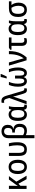

<svg xmlns="http://www.w3.org/2000/svg" viewBox="2372 -3202 1070 5853"><g transform="rotate(-90 2906.5 -276.0)"><path d="M463.9 -538.6 294.9 -313 476.1 0H370.6L231 -248L168.5 -187V0H73.2V-538.6H168.5V-395Q168.5 -360.4 167.2 -327.9Q166 -295.4 163.6 -270H166.5Q175.8 -285.2 186 -299.8Q196.3 -314.5 205.1 -328.1L359.4 -538.6Z M962.4 -270Q962.4 -206.1 948.2 -154.3Q934.1 -102.5 906.5 -65.9Q878.9 -29.3 837.9 -9.8Q796.9 9.8 743.2 9.8Q692.9 9.8 652.8 -9.8Q612.8 -29.3 584.7 -65.7Q556.6 -102.1 541.7 -153.8Q526.9 -205.6 526.9 -270Q526.9 -357.9 552 -420.2Q577.1 -482.4 626 -515.4Q674.8 -548.3 745.6 -548.3Q812 -548.3 860.8 -516.1Q909.7 -483.9 936 -421.9Q962.4 -359.9 962.4 -270ZM622.6 -270Q622.6 -205.6 635.5 -160.6Q648.4 -115.7 675.5 -92.3Q702.6 -68.8 745.1 -68.8Q787.6 -68.8 814.5 -92Q841.3 -115.2 854 -160.2Q866.7 -205.1 866.7 -270Q866.7 -334 854 -378.4Q841.3 -422.9 814.5 -446Q787.6 -469.2 744.6 -469.2Q680.7 -469.2 651.6 -418.2Q622.6 -367.2 622.6 -270Z M1277.3 9.3Q1202.6 8.8 1159.2 -19.8Q1115.7 -48.3 1097.2 -103.3Q1078.6 -158.2 1078.6 -237.8V-538.6H1171.9V-234.4Q1171.9 -155.8 1196.3 -112.8Q1220.7 -69.8 1280.8 -69.8Q1342.8 -69.8 1372.8 -121.8Q1402.8 -173.8 1402.8 -284.2Q1402.8 -352.1 1395.3 -412.1Q1387.7 -472.2 1372.1 -538.6H1465.8Q1476.6 -491.7 1483.4 -452.1Q1490.2 -412.6 1493.4 -372.8Q1496.6 -333 1496.6 -283.7Q1496.6 -135.3 1440.9 -63Q1385.3 9.3 1277.3 9.3Z M1828.6 -765.1Q1889.6 -765.1 1934.1 -742.9Q1978.5 -720.7 2002.9 -678.5Q2027.3 -636.2 2027.3 -577.1Q2027.3 -501 1995.4 -458.5Q1963.4 -416 1901.4 -405.3V-401.4Q1980 -391.1 2019 -343Q2058.1 -294.9 2058.1 -204.6Q2058.1 -137.2 2033.4 -89.1Q2008.8 -41 1962.9 -15.6Q1917 9.8 1852.1 9.8Q1806.6 9.8 1773.4 0.7Q1740.2 -8.3 1712.4 -24.9V239.7H1618.7V-546.9Q1618.7 -619.6 1645 -668Q1671.4 -716.3 1718.5 -740.7Q1765.6 -765.1 1828.6 -765.1ZM1826.7 -686.5Q1793.5 -686.5 1767.6 -671.6Q1741.7 -656.7 1727.1 -624.8Q1712.4 -592.8 1712.4 -540.5V-107.4Q1737.3 -90.3 1769.3 -80.1Q1801.3 -69.8 1835 -69.8Q1901.4 -69.8 1932.6 -106.4Q1963.9 -143.1 1963.9 -212.9Q1963.9 -261.7 1947.5 -293.7Q1931.2 -325.7 1900.6 -341.6Q1870.1 -357.4 1826.7 -357.4H1792V-437H1819.8Q1878.4 -437 1905.8 -470.7Q1933.1 -504.4 1933.1 -566.9Q1933.1 -626 1904.5 -656.2Q1876 -686.5 1826.7 -686.5Z M2357.9 -68.4Q2400.4 -68.4 2426.5 -89.8Q2452.6 -111.3 2465.1 -153.6Q2477.5 -195.8 2478 -258.8V-271Q2478 -370.1 2450.2 -419.2Q2422.4 -468.3 2356.9 -468.3Q2298.3 -468.3 2270.3 -416.3Q2242.2 -364.3 2242.2 -266.1Q2242.2 -166 2270.5 -117.2Q2298.8 -68.4 2357.9 -68.4ZM2334.5 9.8Q2247.6 9.8 2197.3 -60.5Q2147 -130.9 2147 -267.1Q2147 -404.8 2198.7 -476.6Q2250.5 -548.3 2342.3 -548.3Q2393.1 -548.3 2427.5 -526.6Q2461.9 -504.9 2484.4 -462.4H2489.7Q2494.1 -481.9 2501.5 -502.7Q2508.8 -523.4 2518.6 -538.6H2594.7Q2587.9 -515.6 2582.3 -483.4Q2576.7 -451.2 2573.2 -413.6Q2569.8 -376 2569.8 -337.4V-134.8Q2569.8 -99.6 2580.8 -84.2Q2591.8 -68.8 2609.4 -68.8Q2617.2 -68.8 2625.5 -70.3Q2633.8 -71.8 2639.2 -74.2V-1Q2635.3 1.5 2626.2 3.9Q2617.2 6.3 2606.9 8.1Q2596.7 9.8 2587.9 9.8Q2545.4 9.8 2521 -9.5Q2496.6 -28.8 2485.8 -76.2H2479Q2465.3 -50.8 2445.3 -31.5Q2425.3 -12.2 2397.9 -1.2Q2370.6 9.8 2334.5 9.8Z M2654.8 0 2845.2 -526.4 2823.2 -605.5Q2811 -645.5 2794.2 -666.5Q2777.3 -687.5 2742.7 -687.5Q2729.5 -687.5 2718.8 -685.5Q2708 -683.6 2699.2 -681.2V-758.8Q2707 -761.2 2716.6 -762.9Q2726.1 -764.6 2736.3 -765.6Q2746.6 -766.6 2756.8 -766.6Q2801.3 -766.6 2830.3 -750.2Q2859.4 -733.9 2879.4 -699.7Q2899.4 -665.5 2916 -611.3L3055.2 -137.2Q3062.5 -112.8 3070.3 -98.1Q3078.1 -83.5 3087.9 -77.1Q3097.7 -70.8 3110.4 -70.8Q3118.2 -70.8 3126.2 -72.3Q3134.3 -73.7 3140.1 -75.7V0.5Q3133.3 2.9 3124.5 5.1Q3115.7 7.3 3106.2 8.5Q3096.7 9.8 3086.4 9.8Q3056.6 9.8 3035.6 -1.7Q3014.6 -13.2 3000.2 -37.6Q2985.8 -62 2974.6 -100.6L2919.4 -288.6Q2915 -303.7 2910.4 -319.6Q2905.8 -335.4 2901.9 -350.8Q2897.9 -366.2 2894.5 -380.6Q2891.1 -395 2888.7 -407.2H2885.3Q2879.9 -383.8 2872.3 -358.4Q2864.7 -333 2856 -309.1L2751.5 0Z M3723.6 -538.6Q3741.7 -491.7 3753.2 -447Q3764.6 -402.3 3770.3 -356.7Q3775.9 -311 3775.9 -260.3Q3775.9 -177.7 3756.6 -117.2Q3737.3 -56.6 3700 -23.4Q3662.6 9.8 3607.9 9.8Q3559.6 9.8 3528.6 -14.4Q3497.6 -38.6 3484.4 -84H3480.5Q3467.3 -38.6 3436.5 -14.4Q3405.8 9.8 3356 9.8Q3302.7 9.8 3265.4 -22.9Q3228 -55.7 3208.7 -116.2Q3189.5 -176.8 3189.5 -260.3Q3189.5 -311.5 3195.1 -356.9Q3200.7 -402.3 3212.4 -446.5Q3224.1 -490.7 3242.2 -538.6H3335.4Q3308.6 -471.7 3295.2 -404.8Q3281.7 -337.9 3281.7 -261.2Q3281.7 -167.5 3303 -119.1Q3324.2 -70.8 3365.2 -70.8Q3391.1 -70.8 3407.2 -86.9Q3423.3 -103 3430.7 -134Q3438 -165 3438 -210V-352.1H3527.3V-210Q3527.3 -163.1 3534.9 -132.6Q3542.5 -102.1 3558.8 -86.7Q3575.2 -71.3 3600.1 -70.8Q3627.4 -70.8 3646.2 -92.5Q3665 -114.3 3674.6 -156.5Q3684.1 -198.7 3684.1 -260.3Q3684.1 -335.4 3670.9 -403.3Q3657.7 -471.2 3629.9 -538.6ZM3441.9 -606V-619.1Q3447.3 -633.8 3453.9 -656.2Q3460.4 -678.7 3466.6 -703.9Q3472.7 -729 3477.5 -752Q3482.4 -774.9 3484.9 -790.5H3577.6V-779.8Q3569.3 -755.4 3556.4 -725.1Q3543.5 -694.8 3528.3 -663.8Q3513.2 -632.8 3498 -606Z M3832.5 -538.6H3929.2L4019 -219.7Q4024.9 -198.7 4031.5 -175Q4038.1 -151.4 4043.9 -129.2Q4049.8 -106.9 4052.2 -90.8H4056.2Q4101.6 -151.9 4129.2 -220.2Q4156.7 -288.6 4169.2 -367.4Q4181.6 -446.3 4181.6 -538.6H4275.4Q4275.4 -432.6 4257.1 -340.6Q4238.8 -248.5 4196.8 -165Q4154.8 -81.5 4084.5 0H3994.1Z M4690.4 -538.6V-460.4H4527.3V-163.1Q4527.3 -113.3 4545.9 -90.6Q4564.5 -67.9 4599.1 -67.9Q4617.2 -67.9 4636 -71.3Q4654.8 -74.7 4670.4 -80.1V-6.8Q4656.2 0.5 4630.6 5.6Q4605 10.7 4579.1 10.7Q4534.2 10.7 4501.5 -5.4Q4468.8 -21.5 4451.2 -58.3Q4433.6 -95.2 4433.6 -157.2V-460.4H4315.9V-501.5L4379.4 -538.6Z M4972.7 -68.4Q5015.1 -68.4 5041.3 -89.8Q5067.4 -111.3 5079.8 -153.6Q5092.3 -195.8 5092.8 -258.8V-271Q5092.8 -370.1 5064.9 -419.2Q5037.1 -468.3 4971.7 -468.3Q4913.1 -468.3 4885 -416.3Q4856.9 -364.3 4856.9 -266.1Q4856.9 -166 4885.3 -117.2Q4913.6 -68.4 4972.7 -68.4ZM4949.2 9.8Q4862.3 9.8 4812 -60.5Q4761.7 -130.9 4761.7 -267.1Q4761.7 -404.8 4813.5 -476.6Q4865.2 -548.3 4957 -548.3Q5007.8 -548.3 5042.2 -526.6Q5076.7 -504.9 5099.1 -462.4H5104.5Q5108.9 -481.9 5116.2 -502.7Q5123.5 -523.4 5133.3 -538.6H5209.5Q5202.6 -515.6 5197 -483.4Q5191.4 -451.2 5188 -413.6Q5184.6 -376 5184.6 -337.4V-134.8Q5184.6 -99.6 5195.6 -84.2Q5206.5 -68.8 5224.1 -68.8Q5231.9 -68.8 5240.2 -70.3Q5248.5 -71.8 5253.9 -74.2V-1Q5250 1.5 5241 3.9Q5231.9 6.3 5221.7 8.1Q5211.4 9.8 5202.6 9.8Q5160.2 9.8 5135.7 -9.5Q5111.3 -28.8 5100.6 -76.2H5093.8Q5080.1 -50.8 5060.1 -31.5Q5040 -12.2 5012.7 -1.2Q4985.4 9.8 4949.2 9.8Z M5751.5 -242.7Q5751.5 -166 5725.8 -109.4Q5700.2 -52.7 5651.1 -21.5Q5602.1 9.8 5531.7 9.8Q5464.4 9.8 5415.5 -21.2Q5366.7 -52.2 5340.8 -111.6Q5314.9 -170.9 5314.9 -256.3Q5314.9 -353.5 5345.2 -416Q5375.5 -478.5 5434.3 -508.5Q5493.2 -538.6 5577.6 -538.6H5792V-460.9H5679.2Q5712.9 -420.4 5732.2 -366.2Q5751.5 -312 5751.5 -242.7ZM5410.6 -257.8Q5410.6 -197.8 5423.8 -155.5Q5437 -113.3 5464.4 -90.8Q5491.7 -68.4 5533.2 -68.4Q5596.7 -68.4 5626.5 -116.7Q5656.2 -165 5656.2 -250Q5656.2 -290.5 5649.2 -327.1Q5642.1 -363.8 5628.7 -397Q5615.2 -430.2 5595.2 -460.9H5568.4Q5487.3 -460.9 5449 -413.1Q5410.6 -365.2 5410.6 -257.8Z"/></g></svg>

Font: Open Sans SemiCondensed Medium
Style: Regular
Weight: 500
Width: 4
Designer: Monotype Design Team
Foundry: Monotype Imaging Inc.
Version: Version 3.000